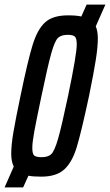

<svg xmlns="http://www.w3.org/2000/svg" viewBox="-35 -763 480 838"><path d="M383 -648Q392 -627 392 -595Q392 -558 383 -501Q374 -444 354 -346Q320 -187 300 -121Q280 -55 245.5 -23.5Q211 8 145 8Q110 8 89 4L66 55H-15L25 -36Q14 -58 14 -92Q14 -130 23.5 -186Q33 -242 54 -342Q87 -502 108 -569Q129 -636 162.5 -666Q196 -696 262 -696Q299 -696 320 -691L343 -743H425ZM300 -569Q300 -596 291.5 -603.5Q283 -611 261 -611Q232 -611 218 -597.5Q204 -584 189 -531Q174 -478 146 -344Q123 -235 114.5 -188Q106 -141 106 -118Q106 -91 114.5 -84Q123 -77 147 -77Q175 -77 189 -90.5Q203 -104 218.5 -157.5Q234 -211 262 -344Q300 -526 300 -569Z"/></svg>

Font: Saira Ultra Condensed SemiBold
Style: Italic
Weight: 600
Width: 1
Italic angle: -12°
Designer: Hector Gatti with collaboration of the Omnibus-Type team
Foundry: Omnibus-Type
Version: Version 1.001; ttfautohint (v1.8)